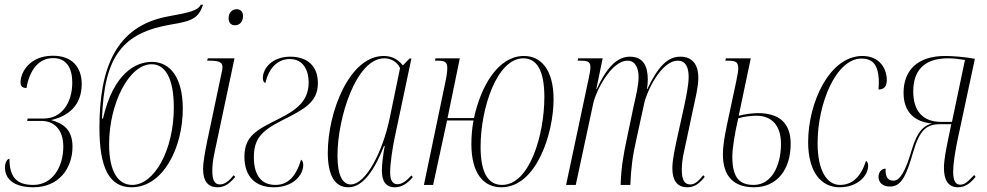

<svg xmlns="http://www.w3.org/2000/svg" viewBox="-20 -783 4179 813"><path d="M121 10C230 10 287 -71 287 -162C287 -234 247 -261 198 -274V-275C267 -291 326 -335 326 -427C326 -500 284 -547 204 -547C105 -547 67 -476 67 -435C67 -416 76 -411 92 -410C106 -491 147 -537 205 -537C265 -537 286 -490 286 -434C286 -348 242 -281 164 -281H97L95 -271H155C206 -271 248 -238 248 -162C248 -77 203 0 121 0C54 0 20 -29 20 -111C13 -111 1 -98 1 -74C1 -20 46 10 121 10Z M537 10C670 10 754 -156 754 -323C754 -452 702 -521 623 -521C554 -521 460 -472 416 -281H412C421 -548 501 -644 703 -679C797 -694 820 -707 840 -763H830C819 -739 784 -730 689 -713C471 -672 401 -495 401 -243C401 -71 443 10 537 10ZM540 0C481 0 442 -55 442 -172C442 -344 526 -511 622 -511C680 -511 716 -451 716 -328C716 -147 633 0 540 0Z M975 -676C995 -676 1009 -691 1009 -715C1009 -735 997 -744 982 -744C962 -744 948 -728 948 -706C948 -685 960 -676 975 -676ZM901 10C933 10 953 -7 976 -34L969 -41C949 -15 930 -2 911 -2C887 -2 879 -23 879 -60C879 -74 880 -100 889 -140L973 -536H860L857 -526H871C911 -526 922 -517 922 -499C922 -493 921 -484 918 -473L857 -184C849 -143 840 -100 840 -66C840 -17 860 10 901 10Z M1139 10C1222 10 1264 -42 1264 -84C1264 -98 1259 -104 1255 -107C1232 -32 1197 0 1146 0C1089 0 1055 -38 1055 -117C1055 -194 1085 -228 1174 -273C1267 -320 1326 -349 1326 -431C1326 -505 1280 -543 1209 -543C1131 -543 1093 -492 1093 -453C1093 -441 1097 -433 1104 -432C1118 -494 1155 -533 1207 -533C1265 -533 1287 -484 1287 -434C1287 -353 1232 -316 1161 -280C1067 -233 1015 -208 1015 -119C1015 -35 1062 10 1139 10Z M1455 10C1504 10 1555 -35 1606 -165H1609C1603 -130 1597 -93 1597 -61C1597 -18 1612 10 1652 10C1683 10 1707 -8 1728 -33L1722 -40C1700 -16 1682 -3 1663 -3C1641 -3 1632 -21 1632 -54C1632 -89 1642 -158 1651 -199L1722 -535H1714L1686 -506C1669 -527 1645 -546 1605 -546C1458 -546 1368 -305 1368 -137C1368 -45 1395 10 1455 10ZM1465 -2C1432 -2 1409 -38 1409 -124C1409 -284 1488 -536 1607 -536C1635 -536 1661 -522 1674 -495L1630 -282C1601 -143 1530 -2 1465 -2Z M2103 10C2251 10 2324 -217 2324 -363C2324 -490 2269 -546 2199 -546C2087 -546 2015 -414 1987 -283H1875L1927 -536H1824L1822 -526H1835C1862 -526 1874 -521 1874 -495C1874 -483 1872 -465 1867 -441L1775 0H1814L1873 -273H1985C1979 -242 1976 -207 1976 -173C1976 -49 2027 10 2103 10ZM2106 0C2049 0 2015 -48 2015 -161C2015 -325 2084 -536 2196 -536C2254 -536 2285 -483 2285 -372C2285 -213 2223 0 2106 0Z M2890 10C2917 10 2938 -1 2964 -34L2958 -41C2936 -14 2921 -2 2903 -2C2873 -2 2867 -31 2867 -66C2867 -85 2870 -114 2876 -139L2917 -331C2924 -365 2937 -414 2937 -454C2937 -503 2917 -543 2861 -543C2810 -543 2769 -507 2721 -406H2719C2722 -420 2723 -434 2723 -446C2723 -501 2705 -543 2647 -543C2599 -543 2553 -507 2507 -406H2505L2532 -536H2428L2426 -526H2437C2471 -526 2480 -521 2480 -497C2480 -487 2477 -471 2473 -452L2377 0H2418L2492 -345C2503 -397 2568 -526 2637 -526C2673 -526 2684 -490 2684 -457C2684 -423 2674 -382 2663 -333L2635 -199C2619 -125 2610 -69 2608 0H2649C2652 -70 2658 -121 2675 -195L2708 -346C2717 -391 2778 -526 2850 -526C2885 -526 2896 -495 2896 -458C2896 -423 2886 -377 2877 -333L2843 -179C2837 -149 2827 -106 2827 -70C2827 -24 2844 10 2890 10Z M3173 10C3271 10 3328 -66 3328 -174C3328 -261 3281 -304 3189 -304C3167 -304 3136 -300 3108 -293L3159 -536H3054L3051 -526H3065C3097 -526 3106 -519 3106 -493C3106 -482 3103 -467 3098 -441L3066 -291C3058 -253 3041 -180 3041 -130C3041 -34 3089 10 3173 10ZM3172 0C3115 0 3081 -26 3081 -119C3081 -155 3090 -212 3106 -282C3128 -289 3160 -293 3182 -293C3253 -293 3287 -246 3287 -174C3287 -78 3245 0 3172 0Z M3535 10C3613 10 3656 -40 3656 -81C3656 -93 3652 -99 3647 -102C3626 -36 3590 0 3537 0C3481 0 3442 -61 3442 -177C3442 -345 3520 -535 3628 -535C3672 -535 3697 -512 3701 -449C3702 -435 3701 -420 3700 -404C3723 -404 3735 -417 3735 -444C3735 -494 3703 -546 3632 -546C3491 -546 3402 -346 3402 -182C3402 -53 3458 10 3535 10Z M4036 10C4069 10 4090 -9 4111 -34L4105 -42C4081 -17 4067 -1 4046 -1C4025 -1 4016 -20 4016 -56C4016 -89 4024 -140 4036 -197L4108 -534C4066 -542 4014 -546 3982 -546C3865 -546 3806 -485 3806 -390C3806 -307 3854 -267 3926 -260C3895 -252 3864 -231 3839 -143C3815 -61 3791 -18 3764 -18C3742 -18 3728 -30 3730 -69C3713 -69 3700 -54 3700 -35C3700 -11 3716 7 3749 7C3798 7 3819 -43 3847 -140C3874 -231 3902 -257 3959 -257H4008L3996 -199C3986 -149 3977 -108 3977 -71C3977 -20 3996 10 4036 10ZM3964 -267C3889 -267 3847 -312 3847 -396C3847 -479 3888 -536 3994 -536C4020 -536 4040 -533 4066 -529L4011 -267Z"/></svg>

Font: Noto Serif Display ExtraCondensed ExtraLight
Style: Italic
Weight: 200
Width: 2
Italic angle: -12°
Designer: Monotype Design Team
Foundry: Monotype Imaging Inc.
Version: Version 2.009